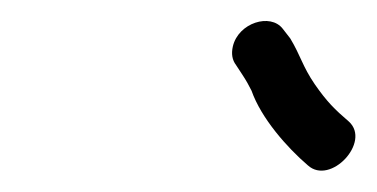

<svg xmlns="http://www.w3.org/2000/svg" viewBox="-20 -686 353 180"><path d="M198.3 -642.5C196.7 -635.5 197.7 -629.7 201.3 -625L207.2 -616C210.7 -610.7 213.5 -605.7 215.8 -601C224.9 -575.1 249.1 -547.7 268.6 -531C289.7 -511.8 328.1 -552.9 307.1 -572C293.7 -583.5 286.5 -590.6 275.1 -607C263.6 -623.8 261.9 -633.7 252.1 -650L245.1 -659C233.6 -674 203.5 -664.7 198.3 -642.5Z"/></svg>

Font: HoneyBee
Style: BookIt
Weight: 300
Foundry: Cannot Into Space Fonts
Version: Version 0.89